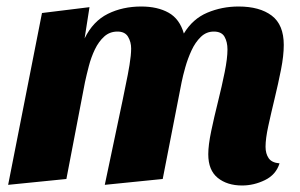

<svg xmlns="http://www.w3.org/2000/svg" viewBox="-20 -550 923 590"><path d="M724 20Q678 20 649 -3.5Q620 -27 620 -76Q620 -104 629 -147Q638 -190 650 -238Q662 -286 670.5 -328.5Q679 -371 679 -398Q679 -421 670 -437Q661 -453 637 -453Q614 -453 597 -436.5Q580 -420 568.5 -395Q557 -370 549.5 -343.5Q542 -317 538 -297L480 0L302 18L357 -243Q360 -260 366.5 -290Q373 -320 378 -350.5Q383 -381 383 -401Q383 -421 373.5 -437Q364 -453 341 -453Q317 -453 300 -437.5Q283 -422 271.5 -398Q260 -374 253 -347Q246 -320 241 -297L184 0L5 18L109 -510L255 -528L240 -432Q266 -485 311.5 -507.5Q357 -530 414 -530Q464 -530 498 -511Q532 -492 545 -447Q572 -492 617 -511Q662 -530 713 -530Q778 -530 815 -502Q852 -474 852 -412Q852 -379 843.5 -336Q835 -293 824 -247.5Q813 -202 804.5 -163Q796 -124 796 -99Q796 -78 805.5 -64Q815 -50 839 -48Q828 -13 794 3.5Q760 20 724 20Z"/></svg>

Font: Sansita Swashed
Style: Bold
Weight: 700
Designer: Pablo Cosgaya
Foundry: Omnibus-Type
Version: Version 1.003; ttfautohint (v1.8.3)